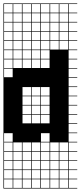

<svg xmlns="http://www.w3.org/2000/svg" viewBox="-20 -827 469 1115"><path d="M325 -803.6V-753.6H375V-803.6ZM3.6 -700H53.6V-750H3.6ZM164.3 -700H214.3V-750H164.3ZM217.9 -700H267.9V-750H217.9ZM110.7 -700H160.7V-750H110.7ZM325 -700H375V-750H325ZM271.4 -700H321.4V-750H271.4ZM57.1 -700H107.1V-750H57.1ZM217.9 -646.4H267.9V-696.4H217.9ZM110.7 -646.4H160.7V-696.4H110.7ZM325 -646.4H375V-696.4H325ZM57.1 -646.4H107.1V-696.4H57.1ZM3.6 -646.4H53.6V-696.4H3.6ZM164.3 -646.4H214.3V-696.4H164.3ZM271.4 -646.4H321.4V-696.4H271.4ZM217.9 -592.9H267.9V-642.9H217.9ZM110.7 -592.9H160.7V-642.9H110.7ZM57.1 -592.9H107.1V-642.9H57.1ZM271.4 -592.9H321.4V-642.9H271.4ZM325 -592.9H375V-642.9H325ZM164.3 -592.9H214.3V-642.9H164.3ZM3.6 -592.9H53.6V-642.9H3.6ZM110.7 -539.3H160.7V-589.3H110.7ZM3.6 -539.3H53.6V-589.3H3.6ZM325 -539.3H375V-589.3H325ZM164.3 -539.3H214.3V-589.3H164.3ZM271.4 -539.3H321.4V-589.3H271.4ZM57.1 -539.3H107.1V-589.3H57.1ZM217.9 -539.3H267.9V-589.3H217.9ZM3.6 -485.7H53.6V-535.7H3.6ZM164.3 -485.7H214.3V-535.7H164.3ZM110.7 -485.7H160.7V-535.7H110.7ZM217.9 -485.7H267.9V-535.7H217.9ZM57.1 -485.7H107.1V-535.7H57.1ZM57.1 -432.1H107.1V-482.1H57.1ZM217.9 -432.1H267.9V-482.1H217.9ZM3.6 -432.1H53.6V-482.1H3.6ZM164.3 -432.1H214.3V-482.1H164.3ZM110.7 -432.1H160.7V-482.1H110.7ZM3.6 -378.6H53.6V-428.6H3.6ZM110.7 -271.4H160.7V-321.4H110.7ZM164.3 -271.4H214.3V-321.4H164.3ZM217.9 -271.4H267.9V-321.4H217.9ZM110.7 -217.9H160.7V-267.9H110.7ZM217.9 -217.9H267.9V-267.9H217.9ZM164.3 -217.9H214.3V-267.9H164.3ZM110.7 -164.3H160.7V-214.3H110.7ZM217.9 -164.3H267.9V-214.3H217.9ZM164.3 -164.3H214.3V-214.3H164.3ZM110.7 -110.7H160.7V-160.7H110.7ZM164.3 -110.7H214.3V-160.7H164.3ZM217.9 -110.7H267.9V-160.7H217.9ZM3.6 -3.6H53.6V-53.6H3.6ZM217.9 -3.6H267.9V-53.6H217.9ZM217.9 50H267.9V0H217.9ZM164.3 50H214.3V0H164.3ZM57.1 50H107.1V0H57.1ZM3.6 50H53.6V0H3.6ZM271.4 50H321.4V0H271.4ZM325 50H375V0H325ZM110.7 50H160.7V0H110.7ZM271.4 103.6H321.4V53.6H271.4ZM110.7 103.6H160.7V53.6H110.7ZM3.6 103.6H53.6V53.6H3.6ZM217.9 103.6H267.9V53.6H217.9ZM164.3 103.6H214.3V53.6H164.3ZM57.1 103.6H107.1V53.6H57.1ZM325 103.6H375V53.6H325ZM110.7 210.7H160.7V160.7H110.7ZM271.4 210.7H321.4V160.7H271.4ZM3.6 210.7H53.6V160.7H3.6ZM217.9 210.7H267.9V160.7H217.9ZM164.3 210.7H214.3V160.7H164.3ZM57.1 210.7H107.1V160.7H57.1ZM325 210.7H375V160.7H325ZM3.6 264.3H53.6V214.3H3.6ZM217.9 264.3H267.9V214.3H217.9ZM271.4 264.3H321.4V214.3H271.4ZM110.7 264.3H160.7V214.3H110.7ZM57.1 264.3H107.1V214.3H57.1ZM325 264.3H375V214.3H325ZM164.3 264.3H214.3V214.3H164.3ZM271.4 -803.6V-753.6H321.4V-803.6ZM217.9 -803.6V-753.6H267.9V-803.6ZM164.3 -803.6V-753.6H214.3V-803.6ZM110.7 -803.6V-753.6H160.7V-803.6ZM57.1 -803.6V-753.6H107.1V-803.6ZM3.6 -803.6V-753.6H53.6V-803.6ZM0 107.1H3.6V157.1H53.6V107.1H57.1V157.1H107.1V107.1H110.7V157.1H160.7V107.1H164.3V157.1H214.3V107.1H217.9V157.1H267.9V107.1H271.4V157.1H321.4V107.1H325V157.1H375V107.1H0V-807.1H428.6V-803.6H378.6V-753.6H428.6V-750H378.6V-700H428.6V-696.4H378.6V-646.4H428.6V-642.9H378.6V-592.9H428.6V-589.3H378.6V-539.3H428.6V-535.7H378.6V-485.7H428.6V-482.1H378.6V-432.1H428.6V-428.6H378.6V-378.6H428.6V-375H378.6V-325H428.6V-321.4H378.6V-271.4H428.6V-267.9H378.6V-217.9H428.6V-214.3H378.6V-164.3H428.6V-160.7H378.6V-110.7H428.6V-107.1H378.6V-57.1H428.6V-53.6H378.6V-3.6H428.6V0H378.6V50H428.6V53.6H378.6V103.6H428.6V107.1H378.6V157.1H428.6V160.7H378.6V210.7H428.6V214.3H378.6V264.3H428.6V267.9H0Z"/></svg>

Font: Jersey 10 Charted
Style: Regular
Weight: 400
Designer: Sarah Cadigan-Fried
Version: Version 1.000; ttfautohint (v1.8.4.7-5d5b)